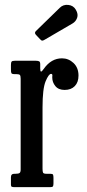

<svg xmlns="http://www.w3.org/2000/svg" viewBox="-20 -770 356 790"><path d="M65 -446Q65 -458 61.8 -461.5Q58.5 -465 47 -465H40Q29 -465 27 -469Q25 -473 25 -484V-502.5Q25 -513 27.8 -516.5Q30.5 -520 41 -520H127.5Q136 -520 140.8 -517.8Q145.5 -515.5 145.5 -506V-488.5Q145.5 -476 148.8 -475.5Q152 -475 160 -486.5Q190.5 -530 235 -530Q262 -530 282.5 -510.8Q303 -491.5 303 -459Q303 -431.5 287.8 -415.8Q272.5 -400 246 -400Q220.5 -400 207.8 -415.8Q195 -431.5 195 -451Q195 -454.5 195.2 -456.2Q195.5 -458 195.5 -460Q195.5 -466 190 -466Q180.5 -466 167.8 -435.8Q155 -405.5 155 -328V-75.5Q155 -64 157.2 -59.5Q159.5 -55 171 -55H187Q196.5 -55 198.2 -51.2Q200 -47.5 200 -38V-15.5Q200 -6.5 197.8 -3.2Q195.5 0 187 0H39Q32.5 0 28.8 -1.5Q25 -3 25 -9.5V-41Q25 -55 39 -55H44.5Q56 -55 60.5 -58.2Q65 -61.5 65 -72.5ZM145 -608.5 128 -626.5Q120 -635 128 -642.5L226 -738Q240 -752 261 -749.8Q282 -747.5 292 -730Q303 -711.5 297.2 -696.2Q291.5 -681 278.5 -673.5L164.5 -607Q158 -603 154.2 -602.8Q150.5 -602.5 145 -608.5Z"/></svg>

Font: Besley* Condensed
Style: Regular
Weight: 400
Width: 3
Designer: Owen Earl
Foundry: indestructible type*
Version: Version 3.000; ttfautohint (v1.8.3)